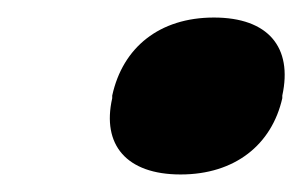

<svg xmlns="http://www.w3.org/2000/svg" viewBox="-20 -360 345 219"><path d="M108 -251V-248C96 -195 124 -161 186 -161C248 -161 290 -195 302 -248V-251C314 -306 286 -340 224 -340C162 -340 120 -306 108 -251Z"/></svg>

Font: LT Wave Text Black Italic
Style: Regular
Weight: 900
Designer: Daniel Lyons
Version: Version 2.5 (Glyphs App)